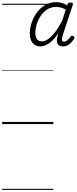

<svg xmlns="http://www.w3.org/2000/svg" viewBox="-20 -1160 716 1795"><path d="M356 -726Q311 -726 284.5 -759Q258 -792 258 -848Q258 -892 274 -942.5Q290 -993 321.5 -1038Q353 -1083 399.5 -1111.5Q446 -1140 509 -1140Q534 -1140 560 -1132Q586 -1124 608 -1110L612 -1121Q616 -1130 621.5 -1133Q627 -1136 638 -1136Q655 -1136 659.5 -1130Q664 -1124 660 -1113L564 -823Q560 -807 559 -795Q558 -783 563 -777Q568 -771 578 -771Q594 -771 609.5 -784Q625 -797 641 -818Q645 -824 650.5 -826Q656 -828 665 -822Q675 -817 676 -811Q677 -805 673 -798Q663 -782 648 -765Q633 -748 613.5 -737Q594 -726 570 -726Q534 -726 521 -746.5Q508 -767 513 -801Q516 -815 519 -826Q522 -837 525 -849Q481 -784 438 -755Q395 -726 356 -726ZM310 -854Q310 -829 317 -810.5Q324 -792 337.5 -782.5Q351 -773 371 -773Q398 -773 429.5 -794.5Q461 -816 494.5 -859Q528 -902 561 -966L595 -1070Q570 -1084 548 -1089.5Q526 -1095 505 -1095Q456 -1095 419.5 -1070.5Q383 -1046 358.5 -1008Q334 -970 322 -929Q310 -888 310 -854ZM0 605H479V615H0ZM0 -20H479V0H0ZM0 -505H479V-500H0ZM0 -1125H479V-1115H0Z"/></svg>

Font: Playwrite CU Guides
Style: Regular
Weight: 400
Designer: Veronika Burian, José Scaglione
Foundry: TypeTogether
Version: Version 1.003